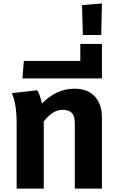

<svg xmlns="http://www.w3.org/2000/svg" viewBox="-20 -1099 687 1119"><path d="M415 -582Q490 -582 532 -537.5Q574 -493 574 -413V0H416V-381Q416 -425 397.5 -442Q379 -459 343 -459Q288 -459 235 -391V-155V0H77V-187V-381Q77 -493 49 -556L197 -573Q212 -549 225 -496Q308 -582 415 -582Z M111 -642 119 -744H448V-843H574V-642Z M463 -895 458 -1069 574 -1079 570 -895Z"/></svg>

Font: FiraGO
Style: Bold
Weight: 700
Designer: bBox Type
Foundry: bBox Type GmbH
Version: Version 1.001;PS 001.001;hotconv 1.0.88;makeotf.lib2.5.64775